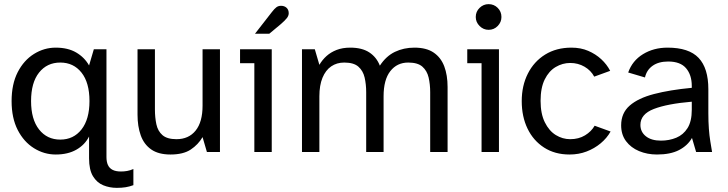

<svg xmlns="http://www.w3.org/2000/svg" viewBox="-20 -734 3513 927"><path d="M544 173Q509 173 478.5 160.5Q448 148 429 117Q410 86 410 30V-75Q390 -35 349 -11.5Q308 12 249 12Q193 12 144 -18.5Q95 -49 65.5 -106.5Q36 -164 36 -246Q36 -328 65.5 -385.5Q95 -443 144 -473.5Q193 -504 249 -504Q308 -504 348 -480.5Q388 -457 410 -418L433 -496H494V24Q494 47 501 62.5Q508 78 523.5 86Q539 94 564 94Q579 94 593.5 91.5Q608 89 624 82V160Q605 167 586.5 170Q568 173 544 173ZM271 -60Q335 -60 373.5 -109Q412 -158 412 -246Q412 -335 373.5 -383.5Q335 -432 271 -432Q207 -432 168.5 -383.5Q130 -335 130 -246Q130 -158 168.5 -109Q207 -60 271 -60Z M803 12Q745 12 710 -12.5Q675 -37 659.5 -80.5Q644 -124 644 -180V-496H728V-205Q728 -167 735 -134Q742 -101 764.5 -81.5Q787 -62 832 -62Q891 -62 924.5 -103.5Q958 -145 958 -224V-496H1042V0H979L958 -72Q937 -36 901 -12Q865 12 803 12Z M1208 0V-429H1139V-496H1292V0ZM1211 -571 1292 -675Q1305 -692 1314.5 -699Q1324 -706 1337 -706Q1353 -706 1363.5 -696.5Q1374 -687 1374 -670Q1374 -658 1364.5 -646Q1355 -634 1334 -616L1280 -571Z M1438 0V-496H1500L1522 -421Q1536 -445 1556.5 -463.5Q1577 -482 1605.5 -493Q1634 -504 1671 -504Q1728 -504 1763 -481Q1798 -458 1814 -417Q1844 -463 1886.5 -483.5Q1929 -504 1981 -504Q2039 -504 2074 -480Q2109 -456 2125 -413.5Q2141 -371 2141 -314V0H2057V-289Q2057 -327 2049.5 -359.5Q2042 -392 2019.5 -412Q1997 -432 1951 -432Q1897 -432 1864.5 -390.5Q1832 -349 1832 -269V0H1748V-289Q1748 -327 1740.5 -359.5Q1733 -392 1710.5 -412Q1688 -432 1642 -432Q1606 -432 1579 -413.5Q1552 -395 1537 -358.5Q1522 -322 1522 -269V0Z M2305 0V-429H2236V-496H2389V0ZM2339 -590Q2314 -590 2295.5 -608.5Q2277 -627 2277 -652Q2277 -678 2295.5 -696Q2314 -714 2339 -714Q2365 -714 2383 -696Q2401 -678 2401 -652Q2401 -627 2383 -608.5Q2365 -590 2339 -590Z M2730 12Q2659 12 2607 -21.5Q2555 -55 2527 -113Q2499 -171 2499 -246Q2499 -320 2528.5 -378.5Q2558 -437 2612 -470.5Q2666 -504 2739 -504Q2784 -504 2820 -488.5Q2856 -473 2883 -448Q2910 -423 2926 -392L2849 -364Q2833 -394 2802 -412Q2771 -430 2733 -430Q2696 -430 2663 -410.5Q2630 -391 2610 -350.5Q2590 -310 2590 -247Q2590 -185 2610.5 -143.5Q2631 -102 2663.5 -82Q2696 -62 2733 -62Q2774 -62 2804.5 -80.5Q2835 -99 2851 -127L2928 -99Q2910 -67 2880 -42Q2850 -17 2812 -2.5Q2774 12 2730 12Z M3152 12Q3105 12 3065.5 -4.5Q3026 -21 3002.5 -52.5Q2979 -84 2979 -129Q2979 -188 3020 -224Q3061 -260 3137.5 -280Q3214 -300 3320 -310V-319Q3320 -372 3292.5 -404.5Q3265 -437 3206 -437Q3160 -437 3131 -416.5Q3102 -396 3094 -360L3013 -384Q3033 -441 3084.5 -472.5Q3136 -504 3203 -504Q3306 -504 3353 -454.5Q3400 -405 3400 -303V-187Q3400 -146 3402.5 -112.5Q3405 -79 3409.5 -51.5Q3414 -24 3418 0H3341L3321 -68Q3300 -31 3258.5 -9.5Q3217 12 3152 12ZM3171 -55Q3211 -55 3245 -69Q3279 -83 3299.5 -115.5Q3320 -148 3320 -204V-243Q3202 -233 3137 -208Q3072 -183 3072 -131Q3072 -97 3098.5 -76Q3125 -55 3171 -55Z"/></svg>

Font: Atkinson Hyperlegible Next
Style: Regular
Weight: 400
Designer: Elliott Scott, Megan Eiswerth, Linus Boman, Theodore Petrosky, Letters from Sweden
Foundry: Applied Design Works, Letters from Sweden
Version: Version 2.001